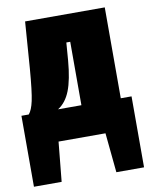

<svg xmlns="http://www.w3.org/2000/svg" viewBox="-86 -594 643 826"><g transform="rotate(-10 235.5 -180.5)"><path d="M476 -137V173H355L338 0H133L116 173H-5V-137H27Q41 -153 49.5 -192Q58 -231 66 -331L81 -534H429V-137ZM257 -414H240L234 -336Q227 -253 208.5 -206Q190 -159 155 -137H257Z"/></g></svg>

Font: Fira Sans Extra Condensed Black
Style: Regular
Weight: 900
Width: 1
Designer: Carrois Corporate & Edenspiekermann AG
Foundry: Carrois Corporate GbR & Edenspiekermann AG
Version: Version 4.203